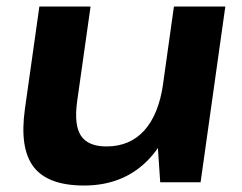

<svg xmlns="http://www.w3.org/2000/svg" viewBox="-20 -560 745 590"><path d="M217 -248.2Q207.1 -175.5 228.9 -142.8Q250.7 -110 307.2 -110Q379 -110 423.4 -159.1Q467.7 -208.3 481.1 -301.3L548.9 -381.7L538.9 -312.1Q516.9 -156.5 439.6 -73.2Q362.3 10.1 238.4 10.1Q127.6 10.1 83.6 -46.8Q39.5 -103.7 56.6 -225.5L101 -540H258.3ZM596.4 0H472.3L461.4 -161.9L514.5 -540H672.4Z"/></svg>

Font: Pathway Extreme 8pt Thin 12pt
Style: Italic
Weight: 100
Italic angle: -8°
Version: Version 1.001;gftools[0.9.26]